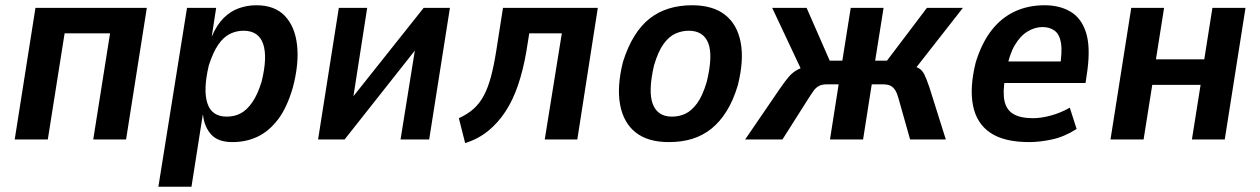

<svg xmlns="http://www.w3.org/2000/svg" viewBox="-20 -531 4798 731"><path d="M36 0 115 -501H539L460 0H335L399 -404H226L162 0Z M583 180 692 -501H803L786 -391Q805 -436 831 -462Q857 -488 889 -499.5Q921 -511 956 -511Q1026 -511 1064.5 -470.5Q1103 -430 1111 -359.5Q1119 -289 1095 -198Q1073 -122 1039 -77Q1005 -32 961.5 -11Q918 10 865 10Q810 10 784 -19Q758 -48 753 -93L752 -94L709 180ZM843 -87Q873 -87 896.5 -99.5Q920 -112 940.5 -141.5Q961 -171 976 -220Q999 -313 982 -363.5Q965 -414 907 -414Q880 -414 855.5 -402Q831 -390 811 -361Q791 -332 775 -282Q753 -189 769.5 -138Q786 -87 843 -87Z M1191 0 1270 -501H1378L1321 -135H1302L1593 -501H1693L1614 0H1505L1564 -367H1582L1292 0Z M1751 14 1727 -81Q1760 -96 1783 -116.5Q1806 -137 1822 -167Q1838 -197 1849 -238Q1860 -279 1869 -335L1895 -501H2256L2178 0H2054L2119 -404H1995L1984 -335Q1972 -265 1952.5 -207.5Q1933 -150 1904.5 -106.5Q1876 -63 1838.5 -32.5Q1801 -2 1751 14Z M2526 10Q2447 10 2400.5 -26.5Q2354 -63 2341 -132Q2328 -201 2352 -296Q2370 -353 2395.5 -394Q2421 -435 2453.5 -460.5Q2486 -486 2526.5 -498.5Q2567 -511 2615 -511Q2694 -511 2740.5 -474.5Q2787 -438 2800 -369.5Q2813 -301 2789 -206Q2772 -149 2746.5 -108Q2721 -67 2688.5 -41Q2656 -15 2616 -2.5Q2576 10 2526 10ZM2538 -87Q2566 -87 2589.5 -98Q2613 -109 2634 -137.5Q2655 -166 2671 -220Q2695 -320 2676.5 -367Q2658 -414 2602 -414Q2577 -414 2552.5 -403.5Q2528 -393 2507 -364.5Q2486 -336 2470 -282Q2447 -182 2465.5 -134.5Q2484 -87 2538 -87Z M2817 0 2951 -196Q2969 -222 2983.5 -239Q2998 -256 3019 -267Q3040 -278 3073 -283L3039 -248L2920 -501H3051L3139 -300H3187L3219 -501H3344L3312 -300H3357L3509 -501H3646L3448 -248L3440 -285Q3466 -278 3478.5 -271Q3491 -264 3499 -248Q3507 -232 3518 -200L3581 0H3445L3401 -156Q3396 -175 3389 -186.5Q3382 -198 3371.5 -204Q3361 -210 3339 -210H3299L3266 0H3140L3173 -210H3129Q3110 -210 3098.5 -204Q3087 -198 3078.5 -186.5Q3070 -175 3058 -156L2959 0Z M3899 10Q3803 10 3750.5 -25.5Q3698 -61 3684.5 -129.5Q3671 -198 3695 -294Q3718 -368 3755 -415.5Q3792 -463 3843 -487Q3894 -511 3957 -511Q4015 -511 4056 -486.5Q4097 -462 4114.5 -408Q4132 -354 4120 -263L4113 -215H3785L3798 -297H4033L4015 -274Q4025 -335 4019.5 -367.5Q4014 -400 3995.5 -414Q3977 -428 3949 -428Q3920 -428 3892 -411Q3864 -394 3843 -358Q3822 -322 3811 -261L3807 -236Q3797 -180 3804.5 -146Q3812 -112 3839 -96.5Q3866 -81 3913 -81Q3943 -81 3980.5 -91Q4018 -101 4053 -121L4079 -40Q4032 -10 3985 0Q3938 10 3899 10Z M4208 0 4287 -501H4412L4381 -305H4565L4596 -501H4722L4643 0H4518L4551 -208H4367L4334 0Z"/></svg>

Font: Nunito Sans 7pt Condensed
Style: Bold Italic
Weight: 700
Width: 3
Italic angle: -9°
Designer: Vernon Adams
Foundry: Vernon Adams
Version: Version 3.101;gftools[0.9.27]